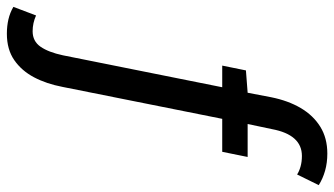

<svg xmlns="http://www.w3.org/2000/svg" viewBox="-337 -534 973 559"><g transform="rotate(90 149.5 -254.5)"><path d="M-32 212Q-54 212 -73.5 207.5Q-93 203 -110 193L-85 127Q-74 132 -62.5 134.5Q-51 137 -39 137Q-10 137 6 114Q22 91 31 49L124 -415H61L75 -484L140 -489L153 -557Q163 -607 184.5 -643.5Q206 -680 239 -700.5Q272 -721 317 -721Q344 -721 367 -714.5Q390 -708 409 -696L378 -633Q369 -639 355 -643Q341 -647 324 -647Q293 -647 273.5 -625Q254 -603 246 -560L231 -489H327L312 -415H216L123 50Q114 97 95 133Q76 169 45 190.5Q14 212 -32 212Z"/></g></svg>

Font: Source Sans 3 ExtraLight Medium
Style: Italic
Weight: 500
Italic angle: -11°
Version: Version 3.052;hotconv 1.1.0;makeotfexe 2.6.0